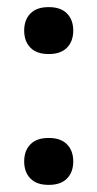

<svg xmlns="http://www.w3.org/2000/svg" viewBox="-20 -518 274 540"><path d="M168.5 -384Q151 -366 117 -366Q83 -366 65.5 -384Q48 -402 48 -432Q48 -462 65.5 -480Q83 -498 117 -498Q151 -498 168.5 -480Q186 -462 186 -432Q186 -402 168.5 -384ZM168.5 -16Q151 2 117 2Q83 2 65.5 -16Q48 -34 48 -64Q48 -94 65.5 -112Q83 -130 117 -130Q151 -130 168.5 -112Q186 -94 186 -64Q186 -34 168.5 -16Z"/></svg>

Font: Cazoo Sans
Style: Regular
Weight: 400
Designer: Jonathan Barnbrook, Julián Moncada
Foundry: Barnbrook Fonts
Version: Version 2.000;Glyphs 3.3 (3337)